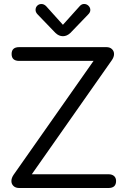

<svg xmlns="http://www.w3.org/2000/svg" viewBox="-20 -941 630 961"><path d="M76.2 -636.2Q38.1 -636.2 38.1 -670.7Q38.1 -705.1 76.2 -705.1H512.2Q530.3 -705.1 540.5 -695.1Q550.8 -685.1 550.8 -670.4Q550.8 -655.8 540 -640.1L139.2 -68.8H522.9Q541 -68.8 551 -59.8Q561 -50.8 561 -35.2Q561 0 522.9 0H76.2Q58.1 0 47.6 -10Q37.1 -20 37.1 -34.9Q37.1 -49.8 47.9 -65.9L448.2 -636.2ZM210.9 -910.2 294.9 -816.9 378.9 -910.2Q388.7 -921.4 401.4 -921.1Q414.1 -920.9 423.1 -911.9Q432.1 -902.8 432.1 -890.9Q432.1 -878.9 420.9 -868.2L332 -775.9Q314.9 -759.8 294.9 -759.8Q274.9 -759.8 257.8 -775.9L168.9 -868.2Q157.7 -879.4 158 -891.8Q158.2 -904.3 166.5 -912.6Q174.8 -920.9 187.5 -920.9Q200.2 -920.9 210.9 -910.2Z"/></svg>

Font: Nunito-Regular
Style: Regular
Weight: 400
Designer: Vernon Adams
Foundry: newtypography
Version: Version 3.000